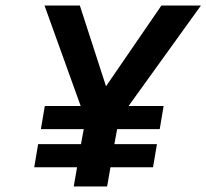

<svg xmlns="http://www.w3.org/2000/svg" viewBox="-20 -670 742 690"><path d="M117 -152H271L281 -206H127L141 -289H270L140 -650H267L361 -360L560 -650H702L442 -289H568L554 -206H401L391 -152H544L530 -69H377L365 0H245L257 -69H103Z"/></svg>

Font: Overused Grotesk SemiBold
Style: Italic
Weight: 600
Italic angle: -10°
Version: Version 0.003